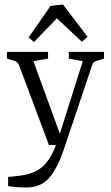

<svg xmlns="http://www.w3.org/2000/svg" viewBox="-20 -643 490 851"><path d="M16 141Q64 138 99 130Q134 122 159.5 103Q185 84 204.5 50.5Q224 17 241 -37L347 -372L285 -383V-413H441V-383L410 -374Q402 -372 396.5 -367.5Q391 -363 388 -353L263 19Q233 107 196 147.5Q159 188 96 188Q77 188 57 186.5Q37 185 16 182ZM252 0H197L64 -355Q58 -370 42 -374L11 -383V-413H193V-383L128 -372L259 -13ZM107 -477 204 -617 259 -623 368 -480 343 -458 232 -562 131 -457Z"/></svg>

Font: Yrsa Light
Style: Regular
Weight: 300
Designer: Anna Giedrys (Yrsa+Rasa design), David Brezina (Yrsa art-direction, Rasa art-direction, design)
Foundry: Rosetta Type Foundry
Version: Version 2.004